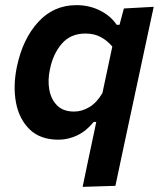

<svg xmlns="http://www.w3.org/2000/svg" viewBox="-20 -531 627 747"><path d="M301.5 196Q312.5 142 323.5 90.2Q334.5 38.5 346.5 -18L354.5 -56.5H344.5Q315 -20.5 279.8 -4Q244.5 12.5 207.5 12.5Q137 12.5 95.8 -27.2Q54.5 -67 42.2 -132Q30 -197 46 -272.5Q68.5 -379.5 128.5 -445.2Q188.5 -511 277.5 -511Q327.5 -511 369.2 -490Q411 -469 434 -434.5H445L462 -498L578 -504.5Q565 -443.5 552.5 -386Q540 -328.5 527 -267L475 -24.5Q462 37 451.2 87.2Q440.5 137.5 429 192ZM268 -97Q299 -97 328 -114.5Q357 -132 378.5 -169L417 -350Q398 -372.5 372.5 -386.5Q347 -400.5 312.5 -400.5Q254.5 -400.5 220.5 -361Q186.5 -321.5 174.5 -262.5Q165 -219 172 -181.2Q179 -143.5 202.8 -120.2Q226.5 -97 268 -97Z"/></svg>

Font: Commissioner SemiBold
Style: Italic
Weight: 600
Italic angle: -12°
Designer: Kostas Bartsokas
Foundry: Kostas Bartsokas
Version: Version 1.000; ttfautohint (v1.8.3)